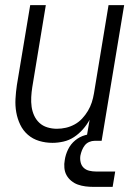

<svg xmlns="http://www.w3.org/2000/svg" viewBox="-20 -550 540 750"><path d="M185 8Q158 8 133 0.5Q108 -7 89 -23.5Q70 -40 59 -63Q48 -86 43.5 -111.5Q39 -137 40.5 -164Q42 -191 46 -218L98 -530H159L106 -209Q103 -190 102 -170.5Q101 -151 103.5 -133Q106 -115 113.5 -98.5Q121 -82 134 -70Q147 -58 165 -52.5Q183 -47 202 -47Q220 -47 237.5 -51Q255 -55 271.5 -64Q288 -73 301 -87Q314 -101 323.5 -117Q333 -133 338.5 -150Q344 -167 347 -185L404 -530H465L377 0H316L330 -82Q319 -62 303.5 -44.5Q288 -27 269 -14.5Q250 -2 228 3Q206 8 185 8ZM345 180Q329 180 313.5 178Q298 176 284 171Q270 166 258.5 156.5Q247 147 240 134.5Q233 122 231.5 106Q230 90 233 75Q236 54 246 33.5Q256 13 273.5 -1.5Q291 -16 312.5 -22Q334 -28 355 -28L350 0Q339 0 328.5 4.5Q318 9 311 18Q304 27 300 37.5Q296 48 294 58Q292 71 295 84Q298 97 307 105.5Q316 114 329 117Q342 120 355 120H430L420 180Z"/></svg>

Font: Iosevka Curly Light Oblique
Style: Regular
Weight: 300
Italic angle: -9°
Monospace: yes
Designer: Belleve Invis
Foundry: Belleve Invis
Version: Version 11.1.0; ttfautohint (v1.8.3)